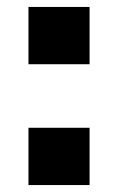

<svg xmlns="http://www.w3.org/2000/svg" viewBox="-20 -533 340 553"><path d="M62 -165H238V0H62ZM62 -513H238V-348H62Z"/></svg>

Font: Protest Strike
Style: Regular
Weight: 400
Designer: Octavio Pardo
Foundry: Ashler Design
Version: Version 2.005; ttfautohint (v1.8.4.7-5d5b)